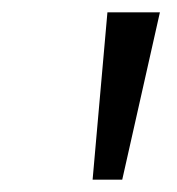

<svg xmlns="http://www.w3.org/2000/svg" viewBox="-20 -725 286 311"><path d="M130 -434 154 -705H239L178 -434Z"/></svg>

Font: Nunito Sans 7pt SemiExpanded Light
Style: Italic
Weight: 300
Width: 6
Italic angle: -9°
Designer: Vernon Adams
Foundry: Vernon Adams
Version: Version 3.101;gftools[0.9.27]